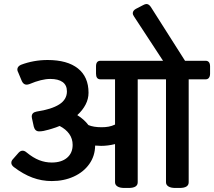

<svg xmlns="http://www.w3.org/2000/svg" viewBox="-20 -931 1061 951"><path d="M1020.5 -602.5V-565.9Q1020.5 -553.2 1014.9 -545.7Q1009.3 -538.1 999 -538.1H914.6V-28.3Q914.6 0 869.6 0H848.1Q826.2 0 814.2 -7.6Q802.2 -15.1 802.2 -28.3V-538.1H662.1V-28.3Q662.1 0 617.2 0H595.7Q573.7 0 561.8 -7.6Q549.8 -15.1 549.8 -28.3V-217.3Q514.2 -208.5 481 -208.5Q466.8 -208.5 451.2 -210Q450.7 -158.7 422.4 -118.7Q394 -78.6 345.2 -56.4Q296.4 -34.2 236.3 -34.2Q186.5 -34.2 140.6 -51.3Q94.7 -68.4 47.9 -104Q36.1 -113.8 36.1 -124.5Q36.1 -134.8 44.4 -143.1L72.3 -174.8Q81.5 -184.6 91.8 -184.6Q101.6 -184.6 111.3 -176.3Q144 -149.4 174.1 -137.7Q204.1 -126 236.3 -126Q284.2 -126 312 -149.4Q339.8 -172.9 339.8 -213.4Q339.8 -243.7 323.2 -267.3Q306.6 -291 275.4 -307.1Q258.3 -299.8 237.3 -293.5Q233.9 -292.5 220.7 -288.6Q207.5 -284.7 195.8 -282.5Q184.1 -280.3 173.8 -280.3Q153.8 -280.3 147.5 -303.2L138.2 -345.7Q137.2 -350.6 137.2 -353.5Q137.2 -374 161.6 -378.4Q235.4 -389.6 273.4 -413.8Q311.5 -438 311.5 -478.5Q311.5 -509.3 290 -524.7Q268.6 -540 229 -540Q186 -540 126 -514.6Q118.2 -511.7 111.3 -511.7Q96.7 -511.7 88.4 -528.8L69.8 -573.2Q65.9 -579.6 65.9 -586.9Q65.9 -601.6 83.5 -609.9Q146.5 -633.8 215.8 -633.8Q313.5 -633.8 366 -592Q418.5 -550.3 418.5 -471.7Q418.5 -440.9 403.8 -412.8Q389.2 -384.8 362.8 -360.8Q396 -340.3 418 -311.5Q442.9 -300.8 483.4 -300.8Q502.4 -300.8 518.1 -303.7Q533.7 -306.6 549.8 -314V-538.1H477.5Q466.3 -538.1 460.9 -545.4Q455.6 -552.7 455.6 -565.9V-602.5Q455.6 -629.9 477.5 -629.9H787.6L644 -849.1Q637.7 -857.9 637.7 -865.7Q637.7 -872.1 641.8 -877.7Q646 -883.3 653.3 -887.2L689.9 -906.2Q698.7 -911.1 705.6 -911.1Q717.3 -911.1 727.1 -896.5L896.5 -629.9H999Q1009.3 -629.9 1014.9 -622.8Q1020.5 -615.7 1020.5 -602.5Z"/></svg>

Font: Jaldi
Style: Bold
Weight: 400
Designer: Pablo Cosgaya and Nicolas Silva
Foundry: Omnibus-Type
Version: Version 1.007